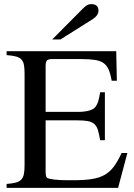

<svg xmlns="http://www.w3.org/2000/svg" viewBox="-20 -910 651 930"><path d="M552 0H12V-19Q39 -21 56 -25.5Q73 -30 82.5 -39.5Q92 -49 95.5 -66Q99 -83 99 -109V-553Q99 -579 96 -595.5Q93 -612 83.5 -622Q74 -632 57 -636.5Q40 -641 12 -643V-662H543L546 -519H521Q515 -553 506 -573.5Q497 -594 481 -605Q465 -616 438 -620Q411 -624 369 -624H234Q214 -624 207.5 -617.5Q201 -611 201 -590V-368H355Q424 -368 443 -393Q451 -404 455.5 -418Q460 -432 465 -463H488V-231H465Q460 -262 454 -281Q448 -300 436 -310Q424 -320 405 -323.5Q386 -327 355 -327H201V-80Q201 -53 208 -49Q213 -44 241 -40.5Q269 -37 306 -37H333Q387 -37 423.5 -42.5Q460 -48 486 -62.5Q512 -77 531 -102.5Q550 -128 569 -169H597ZM233 -719 380 -867Q394 -881 402.5 -885.5Q411 -890 422 -890Q457 -890 457 -858Q457 -835 427 -816L273 -719Z"/></svg>

Font: Klingon pIqaD vaHbo'
Style: Regular
Weight: 400
Width: 0
Designer: Mike Neff (qa'vaj)
Foundry: Mike Neff and Michael Everson
Version: Version 2.003